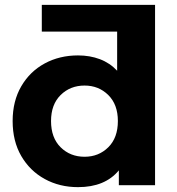

<svg xmlns="http://www.w3.org/2000/svg" viewBox="-20 -762 730 790"><path d="M301 8Q225 8 164 -25.5Q103 -59 67.5 -120Q32 -181 32 -264Q32 -346 67.5 -407Q103 -468 164 -501Q225 -534 301 -534Q350 -534 391 -518.5Q432 -503 462 -471V-632H152V-742H618V0H469V-61Q412 8 301 8ZM328 -117Q386 -117 425.5 -156Q465 -195 465 -264Q465 -332 425.5 -371Q386 -410 328 -410Q269 -410 229.5 -371Q190 -332 190 -264Q190 -195 229.5 -156Q269 -117 328 -117Z"/></svg>

Font: Montserrat
Style: Bold
Weight: 700
Designer: Julieta Ulanovsky
Foundry: Julieta Ulanovsky
Version: Version 9.000; ttfautohint (v1.8.4.7-5d5b)